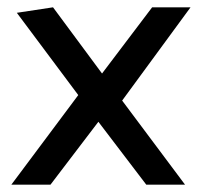

<svg xmlns="http://www.w3.org/2000/svg" viewBox="-20 -505 552 525"><path d="M11 0 194 -245 26 -470 125 -485 259 -304 396 -485H501L314 -230L486 0H380L249 -172L118 0Z"/></svg>

Font: Palanquin Medium
Style: Regular
Weight: 500
Designer: Pria Ravichandran
Version: Version 1.0.4